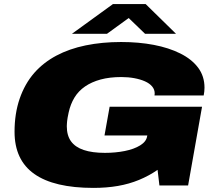

<svg xmlns="http://www.w3.org/2000/svg" viewBox="-20 -905 1052 937"><path d="M436 12Q244 12 147.5 -56Q51 -124 51 -262Q51 -351 76 -423.5Q101 -496 147 -549Q192 -600 255 -633.5Q318 -667 398 -683.5Q478 -700 571 -700Q657 -700 730.5 -686Q804 -672 860 -644Q916 -616 947 -574.5Q978 -533 978 -477Q978 -468 977 -458.5Q976 -449 974 -439H734Q734 -441 734.5 -444Q735 -447 735 -449Q735 -468 722.5 -483Q710 -498 687.5 -508Q665 -518 635.5 -523.5Q606 -529 572 -529Q515 -529 471 -517Q427 -505 395 -483Q363 -461 343.5 -429Q324 -397 315 -356Q312 -341 310 -331Q308 -321 307.5 -313.5Q307 -306 306.5 -300Q306 -294 306 -289Q306 -244 326.5 -215.5Q347 -187 388.5 -173Q430 -159 492 -159Q543 -159 588.5 -168Q634 -177 664 -195.5Q694 -214 698 -240L699 -244H490L515 -384H966L898 0H758L749 -76Q707 -47 658.5 -27Q610 -7 555 2.5Q500 12 436 12ZM331 -740 531 -885H691L839 -740H688L578 -846H648L502 -740Z"/></svg>

Font: Archivo Expanded Black
Style: Italic
Weight: 900
Width: 7
Italic angle: -10°
Designer: Hector Gatti
Foundry: Omnibus-Type
Version: Version 2.001